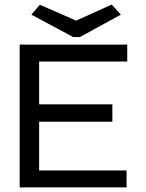

<svg xmlns="http://www.w3.org/2000/svg" viewBox="-20 -819 640 839"><path d="M66 0V-624H536V-550H151V-363H471V-287H151V-74H533V0ZM468 -799 508 -755 329 -657H300L117 -755L154 -798L313 -729Z"/></svg>

Font: Inconsolata Expanded Medium
Style: Regular
Weight: 500
Width: 7
Monospace: yes
Designer: Raph Levien, Cyreal, Brenton Simpson
Foundry: Raph Levien, Cyreal, Google
Version: Version 3.001; ttfautohint (v1.8.2.53-6de2)